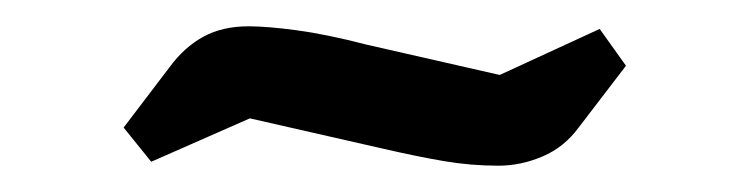

<svg xmlns="http://www.w3.org/2000/svg" viewBox="-20 -355 570 146"><path d="M359 -229Q338 -229 317.5 -232.5Q297 -236 271 -242L170 -265L95 -232L74 -258L109 -304Q120 -319 134.5 -327Q149 -335 169 -335Q183 -335 205.5 -332Q228 -329 259 -321L360 -298L436 -333L456 -305L420 -258Q409 -243 392.5 -236Q376 -229 359 -229Z"/></svg>

Font: Faustina
Style: Regular
Weight: 400
Designer: Alfonso Garcia
Foundry: http://www.omnibus-type.com
Version: Version 1.200